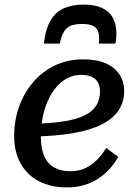

<svg xmlns="http://www.w3.org/2000/svg" viewBox="-20 -808 595 841"><path d="M346 -788Q298 -788 261.5 -772.5Q225 -757 202.5 -720Q180 -683 172 -617H242Q249 -650 260 -669Q271 -688 290 -695.5Q309 -703 340 -703Q374 -703 390.5 -693Q407 -683 411.5 -664Q416 -645 413 -617H485Q488 -628 489 -638.5Q490 -649 490 -660Q490 -701 474.5 -729.5Q459 -758 427 -773Q395 -788 346 -788ZM274 13Q203 13 151 -14Q99 -41 70.5 -91.5Q42 -142 42 -213Q42 -279 63 -339Q84 -399 124 -446.5Q164 -494 220 -521Q276 -548 345 -548Q405 -548 444.5 -530Q484 -512 504 -480.5Q524 -449 524 -409Q524 -361 499 -324Q474 -287 423.5 -262Q373 -237 298.5 -224.5Q224 -212 125 -210L131 -266Q211 -268 266 -277.5Q321 -287 354.5 -304.5Q388 -322 403 -348Q418 -374 418 -408Q418 -431 409 -447Q400 -463 381.5 -471.5Q363 -480 336 -480Q296 -480 263.5 -459Q231 -438 207.5 -400.5Q184 -363 171.5 -314Q159 -265 159 -209Q159 -157 174 -123.5Q189 -90 218 -74Q247 -58 289 -58Q326 -58 355 -72Q384 -86 406.5 -109.5Q429 -133 445 -160L498 -121Q475 -80 442 -50Q409 -20 367 -3.5Q325 13 274 13Z"/></svg>

Font: Roboto Serif Medium
Style: Italic
Weight: 500
Italic angle: -10°
Designer: Greg Gazdowicz
Foundry: Commercial Type
Version: Version 1.008